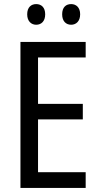

<svg xmlns="http://www.w3.org/2000/svg" viewBox="-20 -919 488 939"><path d="M113 -849C113 -815 133 -798 157 -798C182 -798 201 -815 201 -849C201 -883 182 -899 157 -899C133 -899 113 -884 113 -849ZM284 -849C284 -815 303 -798 328 -798C352 -798 372 -815 372 -849C372 -883 352 -899 328 -899C303 -899 284 -884 284 -849ZM399 0V-77H166V-335H385V-411H166V-638H399V-714H80V0Z"/></svg>

Font: Noto Sans Lao Looped Condensed
Style: Regular
Weight: 400
Width: 3
Designer: Mark Frömberg, Ben Mitchell
Foundry: The Fontpad Ltd
Version: Version 1.003